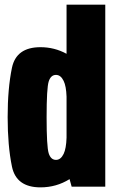

<svg xmlns="http://www.w3.org/2000/svg" viewBox="-20 -805 498 828"><path d="M289 0 280 -32.5Q223 3 154.5 3Q50 3 31.5 -86.8Q13 -176.5 13 -300Q13 -423.5 31.5 -512.5Q50 -601.5 154.5 -601.5Q215 -601.5 267 -573V-785H434V0ZM267 -211V-388Q265.5 -433.5 254.5 -456Q242 -482 221.5 -482Q199 -482 190 -453.5Q181 -425 181 -299.5Q181 -172.5 190 -144Q199 -115.5 221.5 -115.5Q242 -115.5 254.5 -141.5Q265.5 -164.5 267 -211Z"/></svg>

Font: Anybody Condensed ExtraBold
Style: Regular
Weight: 800
Width: 3
Designer: Tyler Finck
Foundry: Etcetera Type Company
Version: Version 1.010; ttfautohint (v1.8.3) -l 8 -r 50 -G 200 -x 14 